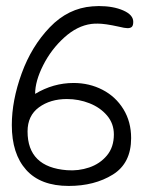

<svg xmlns="http://www.w3.org/2000/svg" viewBox="-20 -620 480 634"><path d="M19 -207Q19 -288 51.5 -377.5Q84 -467 144.5 -530Q205 -593 285 -599L306 -600Q354 -600 387 -585.5Q420 -571 420 -548Q420 -536 415.5 -531.5Q411 -527 401 -527Q392 -527 372 -532Q327 -542 303 -542Q289 -542 282 -541Q235 -535 192 -496Q149 -457 122.5 -404.5Q96 -352 96 -310Q156 -346 223 -346Q275 -346 318.5 -323.5Q362 -301 387.5 -259.5Q413 -218 413 -164Q413 -81 352.5 -43.5Q292 -6 207 -6Q114 -6 66.5 -59Q19 -112 19 -207ZM356 -176Q356 -212 333.5 -238.5Q311 -265 275.5 -279Q240 -293 201 -293Q146 -293 108.5 -265.5Q71 -238 71 -186Q71 -68 201 -58Q239 -55 274.5 -67Q310 -79 333 -106.5Q356 -134 356 -176Z"/></svg>

Font: Indie Flower
Style: Regular
Weight: 400
Designer: Kimberly Geswein
Foundry: Kimberly Geswein
Version: Version 2.000